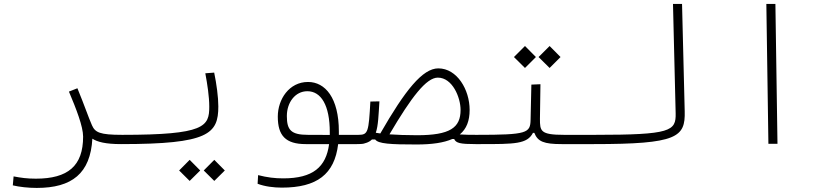

<svg xmlns="http://www.w3.org/2000/svg" viewBox="-20 -713 4142 952"><path d="M438 -25.4C462.4 -9.3 503.4 1.5 580.1 1.5C603.5 1.5 617.7 -3.9 617.7 -21.5C617.7 -38.6 610.4 -44.4 585.9 -44.4C474.6 -44.4 451.7 -56.2 436 -91.8C417 -135.3 400.9 -185.1 363.8 -275.4L321.8 -258.8C358.4 -172.4 392.1 -85.4 392.1 -35.6C392.1 109.9 316.9 172.9 157.7 172.9C113.8 172.9 83.5 168.5 47.4 161.6L43.5 206.1C76.2 213.9 119.6 218.8 162.1 218.8C336.9 218.8 428.2 147 438 -25.4Z M580.1 1.5C1014.2 1.5 1062.5 -49.3 1062.5 -185.5C1062.5 -231.9 1053.7 -296.9 1042 -353L998 -349.6C1008.3 -294.9 1017.6 -233.4 1017.6 -184.6C1017.6 -85.9 996.1 -44.4 585.9 -44.4C575.7 -44.4 568.8 -37.1 568.8 -23.9C568.8 -6.3 572.3 1.5 580.1 1.5ZM1042.5 184.1 1094.7 132.3 1042.5 79.6 990.2 132.3ZM920.4 184.1 972.7 132.3 920.4 79.6 868.2 132.3Z M1377.4 217.3C1551.3 217.3 1638.7 151.4 1656.7 1.5H1749.5C1788.1 1.5 1800.8 -1.5 1800.8 -22.9C1800.8 -39.6 1794.4 -44.4 1757.8 -44.4H1660.2C1660.2 -49.8 1660.2 -55.2 1660.2 -61C1660.2 -228 1592.3 -306.6 1507.3 -306.6C1413.6 -306.6 1357.4 -220.7 1357.4 -134.8C1357.4 -40.5 1396 1.5 1496.1 1.5H1611.8C1596.7 115.2 1531.7 171.4 1384.3 171.4C1342.8 171.4 1305.7 167 1259.8 155.3L1257.3 198.2C1293.5 211.9 1337.4 217.3 1377.4 217.3ZM1615.2 -43.9C1585.4 -43.9 1557.1 -43.9 1535.2 -44.4C1523.9 -44.4 1514.6 -44.4 1507.3 -44.4C1423.3 -44.4 1402.3 -67.9 1402.3 -137.7C1402.3 -205.1 1443.8 -260.7 1503.9 -260.7C1571.8 -260.7 1615.2 -191.4 1615.2 -57.6C1615.2 -53.2 1615.2 -48.3 1615.2 -43.9Z M2338.4 1.5C2368.2 1.5 2375.5 -7.3 2375.5 -22.5C2375.5 -38.1 2369.6 -44.4 2343.8 -44.4C2312.5 -44.4 2291.5 -44.4 2259.8 -46.4C2293.5 -74.2 2308.6 -114.3 2308.6 -168C2308.6 -268.6 2246.1 -374 2153.3 -374C2075.2 -374 1988.8 -265.6 1865.7 -51.3C1857.4 -52.2 1850.1 -53.2 1843.3 -54.7C1855.5 -89.8 1856.9 -141.6 1861.3 -210.4L1816.4 -209.5C1808.1 -58.6 1805.2 -44.4 1757.8 -44.4L1752 1.5C1786.1 1.5 1809.1 -6.3 1824.2 -21.5H1840.3C1855 0 1916 3.4 2045.9 3.4C2122.6 3.4 2181.2 -5.4 2222.7 -23.9H2231.9C2240.7 -3.4 2262.2 1.5 2338.4 1.5ZM1911.1 -46.9C2020.5 -232.9 2094.2 -328.1 2150.9 -328.1C2223.6 -328.1 2263.7 -229.5 2263.7 -168C2263.7 -79.6 2211.4 -42.5 2047.4 -42.5C1993.2 -42.5 1947.8 -44.4 1911.1 -46.9Z M2337.9 1.5C2345.2 1.5 2352.5 1.5 2359.9 1.5C2532.7 1.5 2593.8 1.5 2622.6 -54.2H2629.4C2646 -10.7 2677.7 1.5 2765.1 1.5H2923.8C2947.3 1.5 2961.4 -2.4 2961.4 -22C2961.4 -42 2954.6 -44.4 2929.7 -44.4H2776.4C2658.7 -44.4 2657.2 -63.5 2657.2 -124L2659.7 -295.4L2614.7 -293.5L2610.8 -119.1C2609.4 -53.2 2594.2 -44.4 2343.8 -44.4ZM2583 -376 2637.2 -430.2 2583 -484.9 2528.3 -430.2ZM2705.1 -376 2759.3 -430.2 2705.1 -484.9 2650.4 -430.2Z M2923.8 1.5C3338.9 1.5 3378.4 -32.7 3375 -161.1L3361.8 -693.4H3316.9L3330.1 -151.4C3332 -63 3307.1 -44.4 2929.7 -44.4C2910.2 -44.4 2897 -39.6 2897 -21C2897 -5.4 2904.8 1.5 2923.8 1.5Z M3790 0H3835L3824.7 -693.4H3779.8Z"/></svg>

Font: Cascadia Code PL ExtraLight
Style: Regular
Weight: 200
Monospace: yes
Designer: Aaron Bell
Foundry: Saja Typeworks
Version: Version 2404.023